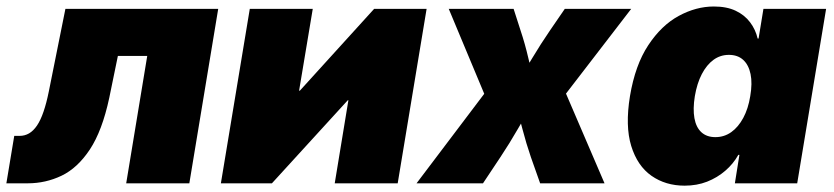

<svg xmlns="http://www.w3.org/2000/svg" viewBox="-55 -570 2593 597"><path d="M-35.2 0 -10.7 -147.5H5.9Q22 -147.5 35.4 -155.3Q48.8 -163.1 60.1 -179.7Q71.3 -196.3 80.3 -222.7Q89.4 -249 96.7 -285.2L148.4 -542.5H623.5L533.7 0H337.4L402.8 -396H311.5L284.7 -265.6Q262.7 -163.1 224.4 -105.2Q186 -47.4 136.5 -23.7Q86.9 0 31.2 0Z M1181.6 0H985.8L1028.3 -258.3H1026.4L790.5 0H631.8L721.7 -542.5H917.5L875 -288.1H877.4L1108.4 -542.5H1271.5Z M1240.2 0 1504.9 -350.1 1480.5 -207 1340.3 -542.5H1542L1563.5 -475.6Q1577.6 -433.6 1587.9 -388.9Q1598.1 -344.2 1609.4 -302.2H1546.9Q1572.8 -343.8 1599.6 -388.7Q1626.5 -433.6 1655.3 -475.6L1701.2 -542.5H1907.7L1649.9 -207.5L1674.3 -350.1L1824.7 0H1624.5L1595.7 -81.5Q1581.1 -124 1569.3 -169.4Q1557.6 -214.8 1545.4 -256.8H1606.4Q1581.5 -214.8 1555.4 -169.4Q1529.3 -124 1501 -81.5L1446.8 0Z M2073.7 7.3Q2014.6 7.3 1970.7 -23.4Q1926.8 -54.2 1907.7 -116.2Q1888.7 -178.2 1903.8 -271Q1919.9 -367.7 1960.7 -429.4Q2001.5 -491.2 2055.4 -520.5Q2109.4 -549.8 2164.6 -549.8Q2204.6 -549.8 2232.4 -536.6Q2260.3 -523.4 2277.3 -500.7Q2294.4 -478 2300.8 -450.2H2303.7L2318.8 -542.5H2513.7L2423.8 0H2230L2244.1 -88.4H2240.7Q2225.1 -60.5 2200.2 -39.1Q2175.3 -17.6 2143.6 -5.1Q2111.8 7.3 2073.7 7.3ZM2169.4 -143.6Q2196.8 -143.6 2218.8 -159.2Q2240.7 -174.8 2256.1 -203.4Q2271.5 -231.9 2277.8 -271Q2284.7 -311 2278.8 -339.6Q2272.9 -368.2 2255.9 -383.8Q2238.8 -399.4 2211.4 -399.4Q2184.6 -399.4 2163.3 -383.8Q2142.1 -368.2 2127.2 -339.6Q2112.3 -311 2105.5 -271Q2099.1 -231.4 2104.2 -202.6Q2109.4 -173.8 2126 -158.7Q2142.6 -143.6 2169.4 -143.6Z"/></svg>

Font: Inter 16pt Black
Style: Italic
Weight: 900
Italic angle: -9.3988°
Version: Version 4.001;git-66647c0bb